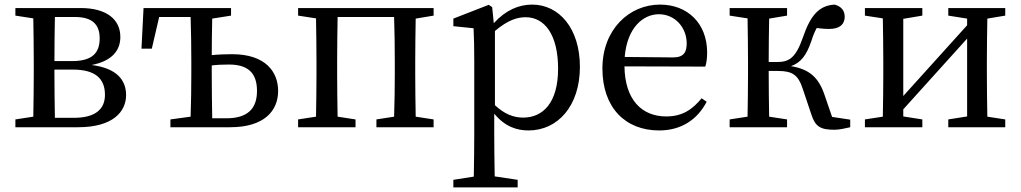

<svg xmlns="http://www.w3.org/2000/svg" viewBox="-20 -554 4444 836"><path d="M219 -41C218 -97 217 -176 217 -230V-251H297C395 -251 437 -212 437 -141C437 -77 393 -41 302 -41ZM306 -480C379 -480 414 -450 414 -387C414 -320 378 -288 293 -288H217C217 -352 218 -427 219 -480ZM47 -519V-486L125 -474C126 -418 127 -342 127 -289V-230C127 -177 126 -101 125 -46L47 -34V0H320C472 0 529 -68 529 -140C529 -206 488 -257 379 -271C472 -289 504 -338 504 -393C504 -469 445 -519 331 -519Z M904 -39C903 -95 902 -175 902 -230V-269C925 -272 950 -273 977 -273C1059 -273 1099 -237 1099 -158C1099 -79 1056 -39 966 -39ZM986 -486V-519H605L596 -342H641L673 -480H810C812 -424 813 -344 813 -289V-230C813 -177 812 -101 810 -46L722 -34V0H982C1130 0 1191 -71 1191 -158C1191 -244 1133 -318 991 -318C963 -318 932 -317 902 -314C902 -364 903 -426 904 -473Z M1868 -486V-519H1278V-486L1356 -474C1357 -418 1358 -342 1358 -289V-230C1358 -177 1357 -101 1356 -46L1278 -34V0H1528V-34L1450 -46C1449 -101 1448 -177 1448 -230V-289C1448 -344 1449 -424 1450 -480H1696C1698 -424 1699 -344 1699 -289V-230C1699 -177 1698 -101 1696 -46L1619 -34V0H1868V-34L1790 -46C1789 -101 1788 -177 1788 -230V-289C1788 -342 1789 -418 1790 -473Z M2135 -419C2194 -469 2235 -479 2269 -479C2352 -479 2410 -402 2410 -255C2410 -104 2342 -42 2258 -42C2216 -42 2177 -57 2135 -96ZM2123 -523 2108 -533 1954 -473V-440L2042 -431C2044 -387 2045 -348 2045 -287V31C2045 90 2044 153 2043 215L1954 229V262H2234V229L2134 214C2133 152 2132 88 2132 28V-59C2179 -2 2231 14 2281 14C2409 14 2505 -93 2505 -263C2505 -431 2414 -534 2297 -534C2239 -534 2182 -510 2130 -453Z M2700 -306C2711 -436 2782 -492 2849 -492C2920 -492 2970 -433 2970 -365C2970 -329 2959 -304 2911 -304ZM3051 -264C3056 -279 3059 -300 3059 -325C3059 -454 2972 -534 2854 -534C2719 -534 2603 -425 2603 -256C2603 -85 2703 14 2850 14C2947 14 3017 -34 3057 -111L3035 -126C2996 -79 2953 -47 2881 -47C2774 -47 2701 -120 2699 -265Z M3603 -45 3568 -147C3542 -219 3502 -253 3424 -266C3466 -281 3491 -311 3513 -376C3520 -399 3528 -417 3536 -432C3554 -430 3568 -428 3591 -428C3637 -428 3658 -449 3658 -481C3658 -507 3644 -526 3614 -534C3546 -530 3509 -487 3476 -391C3445 -302 3416 -284 3364 -284H3327C3327 -344 3328 -419 3329 -473L3407 -486V-519H3157V-486L3235 -474C3236 -418 3237 -342 3237 -289V-230C3237 -177 3236 -101 3235 -46L3157 -34V0H3407V-34L3329 -46C3328 -101 3327 -179 3327 -245H3368C3429 -245 3455 -228 3474 -171L3513 -55C3530 -2 3553 11 3614 11C3633 11 3661 5 3682 0V-33Z M4357 -486V-519H4109V-486L4191 -473V-444L3913 -136V-472L3996 -486V-519H3746V-486L3824 -474C3825 -418 3826 -342 3826 -289V-230C3826 -177 3825 -101 3824 -46L3746 -34V0H3996V-34L3913 -47V-78L4191 -386V-47L4109 -34V0H4357V-34L4279 -46C4278 -101 4277 -177 4277 -230V-289C4277 -342 4278 -418 4279 -473Z"/></svg>

Font: Noto Serif SC Medium
Style: Regular
Weight: 500
Designer: Ryoko NISHIZUKA 西塚涼子 (kana & ideographs); Frank Grießhammer (Latin, Greek & Cyrillic); Wenlong ZHANG 张文龙 (bopomofo); San
Foundry: Adobe Systems Incorporated
Version: Version 1.001;PS 1.001;hotconv 16.6.54;makeotf.lib2.5.65590